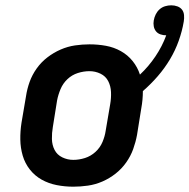

<svg xmlns="http://www.w3.org/2000/svg" viewBox="-20 -695 713 723"><path d="M256 8Q224 8 193.5 2Q163 -4 137 -18.5Q111 -33 92.5 -56.5Q74 -80 65.5 -109Q57 -138 56.5 -169.5Q56 -201 61 -233L78 -333Q82 -360 91.5 -386.5Q101 -413 118 -437Q135 -461 158.5 -479Q182 -497 208.5 -508.5Q235 -520 262.5 -524Q290 -528 317 -528Q349 -528 379 -522.5Q409 -517 435 -502.5Q461 -488 479.5 -465Q498 -442 507 -414Q540 -445 565.5 -483Q591 -521 606 -562Q595 -562 584.5 -565.5Q574 -569 567.5 -577Q561 -585 559 -596Q557 -607 559 -618Q561 -630 566.5 -641Q572 -652 581 -660Q590 -668 601.5 -671.5Q613 -675 625 -675Q637 -675 648 -671Q659 -667 665.5 -658.5Q672 -650 673 -638Q674 -626 672 -614Q666 -578 653 -541.5Q640 -505 620 -471.5Q600 -438 574 -408Q548 -378 518 -352Q518 -336 516.5 -319.5Q515 -303 512 -287L496 -187Q491 -160 481.5 -133.5Q472 -107 455 -83Q438 -59 415 -41Q392 -23 365.5 -11.5Q339 0 311 4Q283 8 256 8ZM256 -93Q278 -93 300 -100Q322 -107 339.5 -123Q357 -139 366 -160.5Q375 -182 378 -203L395 -303Q399 -326 398 -348.5Q397 -371 387.5 -389.5Q378 -408 358.5 -417.5Q339 -427 317 -427Q295 -427 273 -420Q251 -413 234 -397Q217 -381 208 -359.5Q199 -338 195 -317L179 -217Q175 -194 175.5 -171.5Q176 -149 185.5 -130.5Q195 -112 214.5 -102.5Q234 -93 256 -93Z"/></svg>

Font: Iosevka HT Extended
Style: Bold Italic
Weight: 700
Width: 7
Italic angle: -9°
Monospace: yes
Designer: Belleve Invis
Foundry: Belleve Invis
Version: Version 32.3.0; ttfautohint (v1.8.4)